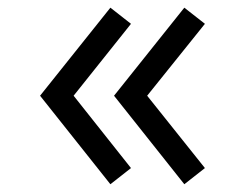

<svg xmlns="http://www.w3.org/2000/svg" viewBox="-20 -576 616 495"><path d="M264.6 -101 83.3 -329.2 264.6 -556.2 317.7 -514.6 169.8 -329.2 317.7 -142.7ZM455.2 -101 274 -329.2 455.2 -556.2 508.3 -514.6 359.4 -329.2 508.3 -142.7Z"/></svg>

Font: Manrope3 Medium
Style: Regular
Weight: 500
Width: 4
Designer: Mikhail Sharanda
Foundry: Mikhail Sharanda
Version: Version 3.000;PS 003.000;hotconv 1.0.88;makeotf.lib2.5.64775